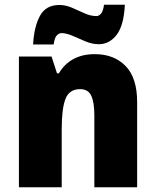

<svg xmlns="http://www.w3.org/2000/svg" viewBox="-20 -792 658 812"><path d="M381 -563Q462 -563 511 -513Q560 -463 560 -360V0H379V-304Q379 -359 366 -387Q353 -415 319 -415Q273 -415 257 -374Q241 -333 241 -246V0H60V-553H198L221 -482H229Q252 -521 290 -542Q328 -563 381 -563ZM120 -604Q124 -679 149 -725Q174 -771 231 -771Q257 -771 284 -759.5Q311 -748 337 -736Q363 -724 388 -724Q398 -724 407 -734Q416 -744 420 -772H508Q504 -685 473.5 -645Q443 -605 398 -605Q370 -605 341.5 -617Q313 -629 287 -640.5Q261 -652 239 -652Q231 -652 221 -643Q211 -634 207 -604Z"/></svg>

Font: Noto Sans Lao Looped SemiCondensed Black
Style: Regular
Weight: 900
Width: 4
Designer: Mark Frömberg, Ben Mitchell
Foundry: The Fontpad Ltd
Version: Version 1.002; ttfautohint (v1.8.4.7-5d5b)